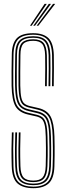

<svg xmlns="http://www.w3.org/2000/svg" viewBox="-20 -980 346 1006"><path d="M154.8 -25.8Q114.5 -25.8 96.9 -44.2Q79.2 -62.8 78 -109.5Q76.2 -161.8 76.6 -201.8Q77 -241.8 78.5 -286.2H87.5Q86 -239.8 85.8 -201Q85.5 -162.2 87 -109.8Q88.2 -67 103.5 -50.4Q118.8 -33.8 154.8 -33.8Q188.8 -33.8 203.5 -50.6Q218.2 -67.5 219.5 -110Q220.2 -140.2 220.6 -161.9Q221 -183.5 220.8 -206.5Q220.5 -229.5 219.8 -264.2Q218.8 -306 213.5 -327.2Q208.2 -348.5 197.9 -357.2Q187.5 -366 170.2 -370L125.8 -380.2Q79.8 -391 61.1 -423Q42.5 -455 40.8 -530.2Q40 -563 40.6 -607.8Q41.2 -652.5 41.8 -693Q42.2 -751.2 67.2 -778.6Q92.2 -806 153.8 -806Q207.2 -806 233.6 -780.5Q260 -755 262 -692Q262.5 -668.8 262.5 -623.6Q262.5 -578.5 261.5 -528.2H252.5Q253.5 -577 253.5 -621.9Q253.5 -666.8 252.8 -691.5Q251 -750.5 227.1 -774.2Q203.2 -798 153.8 -798Q98.5 -798 75 -773.8Q51.5 -749.5 50.8 -692.5Q50.2 -649 49.6 -607Q49 -565 49.8 -530.2Q51.5 -457.8 68.5 -428.5Q85.5 -399.2 128 -389L172.5 -378.8Q191.5 -374 203.5 -364.2Q215.5 -354.5 221.6 -331.5Q227.8 -308.5 228.8 -264.2Q229.5 -231.5 229.9 -208.8Q230.2 -186 229.9 -163.6Q229.5 -141.2 228.5 -109.8Q227 -63.8 210.2 -44.8Q193.5 -25.8 154.8 -25.8ZM154.8 -9.8Q107.8 -9.8 84.5 -31.2Q61.2 -52.8 59.8 -108.8Q58.2 -158 58.5 -200.6Q58.8 -243.2 60.2 -286.2H69.5Q68 -245.2 67.5 -205.1Q67 -165 68.8 -109Q70.5 -58.8 90.2 -38.2Q110 -17.8 154.8 -17.8Q198 -17.8 217 -38.8Q236 -59.8 237.8 -109.2Q238.5 -138.5 238.9 -160.4Q239.2 -182.2 239 -206.1Q238.8 -230 237.8 -264.5Q236.8 -309 230.2 -333.9Q223.8 -358.8 210.2 -370.5Q196.8 -382.2 174.5 -387.5L130.2 -398Q103.5 -404.2 88.4 -417.8Q73.2 -431.2 66.6 -458Q60 -484.8 59 -530.8Q58.5 -550 58.6 -579.1Q58.8 -608.2 59.1 -638.6Q59.5 -669 59.8 -692.2Q60.2 -747.8 83.1 -769Q106 -790.2 153.8 -790.2Q200 -790.2 221 -768Q242 -745.8 243.8 -691.2Q244.5 -666.8 244.4 -622Q244.2 -577.2 243.5 -528.2H234.2Q235.2 -575.8 235.4 -620.8Q235.5 -665.8 234.8 -691Q233 -741 214.6 -761.6Q196.2 -782.2 153.8 -782.2Q108.5 -782.2 88.9 -762.2Q69.2 -742.2 68.8 -692Q68.5 -655 67.9 -608.5Q67.2 -562 68 -531Q69 -485 75.4 -460Q81.8 -435 95.5 -423.5Q109.2 -412 132.2 -406.8L176.5 -396.5Q216 -387.2 230.6 -358.8Q245.2 -330.2 247 -265Q247.8 -234 248 -210.6Q248.2 -187.2 248 -163.6Q247.8 -140 246.8 -108.8Q245 -55.2 223.5 -32.5Q202 -9.8 154.8 -9.8ZM154.8 6Q99.8 6 71.6 -19.1Q43.5 -44.2 41.5 -108.5Q40 -156.2 40.2 -198.5Q40.5 -240.8 42.2 -286.2H51.2Q49.5 -241.5 49.2 -201.2Q49 -161 50.5 -108.8Q52.2 -49 77.8 -25.5Q103.2 -2 154.8 -2Q205 -2 229.5 -26.1Q254 -50.2 255.8 -108.8Q256.8 -136.8 257.1 -158.8Q257.5 -180.8 257.2 -205.2Q257 -229.8 256 -265.2Q254.2 -334.5 237.4 -364.9Q220.5 -395.2 178.8 -405.2L134.8 -415.8Q114.5 -420.5 102.2 -430.2Q90 -440 84 -463.1Q78 -486.2 77 -531.2Q76.5 -560 77 -605.6Q77.5 -651.2 78 -691.8Q78.2 -739.2 96 -756.8Q113.8 -774.2 153.8 -774.2Q191.5 -774.2 207.8 -755.6Q224 -737 225.5 -690.8Q226.2 -665.5 226.1 -621.5Q226 -577.5 225.2 -528.2H216Q217 -578.5 217.1 -621.8Q217.2 -665 216.5 -690.5Q215.2 -733.8 200.9 -750Q186.5 -766.2 153.8 -766.2Q116.5 -766.2 101.9 -750Q87.2 -733.8 87 -691.5Q86.8 -645.5 86.1 -604Q85.5 -562.5 86.2 -531.5Q87 -489.5 91.9 -468Q96.8 -446.5 107.5 -437.6Q118.2 -428.8 136.8 -424.2L181 -414Q227.5 -403 245.4 -369.1Q263.2 -335.2 265.2 -265.5Q266 -235.8 266.2 -213.1Q266.5 -190.5 266.2 -166.5Q266 -142.5 265 -108.2Q263 -45 235.6 -19.5Q208.2 6 154.8 6ZM137 -845 213.8 -959.8H225L145.8 -845ZM171.8 -845 258 -959.8H269.2L180.8 -845ZM154.2 -845 235.8 -959.8H247.2L163.2 -845Z"/></svg>

Font: Big Shoulders Inline Display Light
Style: Regular
Weight: 300
Designer: Patric King
Foundry: XO Type Co
Version: Version 1.000